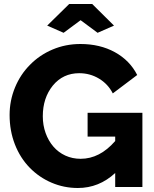

<svg xmlns="http://www.w3.org/2000/svg" viewBox="-20 -935 772 960"><path d="M383 -834 468 -771 550 -807 441 -915H326L216 -807L298 -771ZM692 0V-371H418V-252H556V-230Q479 -141 383 -141Q342 -141 307 -157Q272 -173 247 -202Q222 -231 208 -270Q194 -309 194 -354Q194 -445 244 -507Q295 -569 376 -569Q430 -569 475 -542Q520 -515 544 -468L666 -560Q629 -633 554.5 -674Q480 -715 382 -715Q308 -715 243 -687.5Q178 -660 130 -611Q82 -563 55 -497.5Q28 -432 28 -360Q28 -281 54.5 -213Q81 -145 129 -96Q176 -48 238 -21.5Q300 5 369 5Q475 5 556 -70V0Z"/></svg>

Font: RT Raleway ExtraBold
Style: Regular
Weight: 400
Designer: Matt McInerney, Pablo Impallari, Rodrigo Fuenzalida — Edited by Milan Moffatt in April 2016
Foundry: Matt McInerney, Pablo Impallari, Rodrigo Fuenzalida — Edited by Milan Moffatt in April 2016
Version: Version 3.001